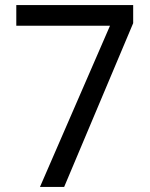

<svg xmlns="http://www.w3.org/2000/svg" viewBox="-20 -734 591 754"><path d="M412 -633H44V-714H503V-643L232 0H137Z"/></svg>

Font: hexsinhala15
Style: Book
Weight: 400
Designer: Jelle Bosma - Monotype Design Team
Foundry: Monotype Imaging Inc.
Version: Version 2.003